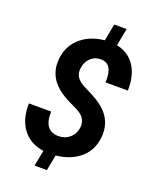

<svg xmlns="http://www.w3.org/2000/svg" viewBox="-168 -918 897 1116"><g transform="rotate(20 281.0 -359.5)"><path d="M359.9 -190.4Q364.7 -224.6 348.6 -249.5Q332.5 -274.4 282.5 -296.9Q232.4 -319.3 199.7 -341.3Q99.6 -408.7 106.9 -518.6Q112.3 -602.5 169.9 -656Q227.5 -709.5 320.8 -719.2L340.8 -823.7H417.5L397 -716.3Q471.2 -700.7 510 -642.1Q548.8 -583.5 546.4 -490.2L408.2 -490.7Q414.1 -606 340.3 -607.4Q301.8 -608.4 275.4 -583.7Q249 -559.1 243.7 -519Q239.3 -487.8 254.6 -463.9Q270 -439.9 313.7 -418.9Q357.4 -397.9 387.2 -379.9Q503.9 -309.6 496.1 -191.4Q490.7 -106.4 433.3 -54.2Q376 -2 281.2 7.8L262.2 105H186L205.1 7.3Q119.1 -5.4 74 -66.7Q28.8 -127.9 31.7 -223.6L169.4 -223.1Q167 -164.1 188.7 -134.3Q210.4 -104.5 253.9 -103.5Q295.4 -102.5 324.7 -126.7Q354 -150.9 359.9 -190.4Z"/></g></svg>

Font: RobotoDraft
Style: Bold Italic
Weight: 700
Italic angle: -12°
Version: Version 2.001150; 2014